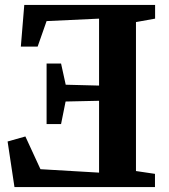

<svg xmlns="http://www.w3.org/2000/svg" viewBox="-20 -763 688 783"><path d="M534.5 -65.5 612 -54V0H39L11 -186L83.5 -206.5L145 -73L384 -59V-352L247.5 -349L229 -257H170V-504H229L248 -417.5L384 -414V-687L170 -677L133.5 -573H65L79 -743H612.5V-687L534.5 -673Z"/></svg>

Font: Merriweather 36pt
Style: Bold
Weight: 700
Designer: Eben Sorkin
Foundry: Eben Sorkin
Version: Version 2.100